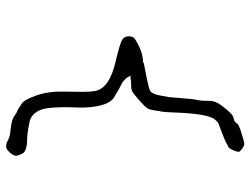

<svg xmlns="http://www.w3.org/2000/svg" viewBox="-118 -653 844 648"><g transform="rotate(90 304.0 -329.0)"><path d="M503.9 28.3V32.2L504.9 33.2V34.2V35.2L505.9 38.1Q504.9 49.8 494.1 60.5Q483.4 72.3 474.6 72.3Q464.8 72.3 459 69.3Q452.1 64.5 449.2 64.5Q448.2 63.5 445.3 62.5Q443.4 61.5 441.4 61.5Q438.5 59.6 428.7 58.6Q388.7 54.7 377 47.9Q364.3 40 358.4 36.1Q351.6 34.2 344.7 29.3Q328.1 19.5 324.2 14.6Q319.3 9.8 313.5 -2Q307.6 -14.6 302.7 -28.3Q288.1 -69.3 289.1 -115.2Q290 -161.1 290 -186.5Q290 -211.9 287.1 -228.5Q283.2 -246.1 271.5 -257.8Q247.1 -284.2 180.7 -298.8Q125 -312.5 114.3 -319.3Q102.5 -326.2 102.5 -341.3Q102.5 -356.4 111.3 -362.3Q154.3 -389.6 188.5 -389.6L194.3 -392.6L204.1 -394.5Q278.3 -408.2 287.1 -414.1H288.1Q297.9 -422.9 302.7 -449.2Q306.6 -470.7 307.6 -476.6L313.5 -544.9Q314.5 -560.5 317.4 -572.3Q320.3 -585.9 320.3 -601.6V-614.3Q320.3 -633.8 335.9 -654.3Q366.2 -695.3 378.9 -695.3Q381.8 -695.3 384.8 -697.3Q387.7 -697.3 388.7 -698.2Q388.7 -698.2 395.5 -705.1H396.5L397.5 -707V-708Q397.5 -710.9 418.9 -718.8Q458 -731.4 465.8 -731.4Q472.7 -731.4 482.4 -723.6Q492.2 -716.8 492.2 -712.9Q492.2 -708 490.2 -702.1Q488.3 -696.3 485.4 -690.4Q478.5 -676.8 471.7 -675.8H470.7L468.8 -674.8Q468.8 -673.8 467.8 -673.8Q460.9 -668 400.4 -645.5Q397.5 -644.5 395.5 -643.6Q391.6 -641.6 383.8 -632.8Q363.3 -610.4 359.4 -488.3Q358.4 -461.9 356.4 -451.2Q353.5 -439.5 353.5 -433.6Q350.6 -414.1 346.7 -406.2Q341.8 -397.5 317.4 -376Q296.9 -358.4 292 -355.5Q284.2 -349.6 269.5 -349.6Q253.9 -349.6 250 -348.6Q247.1 -348.6 245.1 -347.7Q244.1 -347.7 243.2 -347.7H235.4L239.3 -340.8Q240.2 -337.9 244.1 -333Q245.1 -332 246.1 -331.1Q248 -329.1 248 -329.1L251 -326.2L255.9 -321.3L282.2 -307.6Q291 -301.8 308.6 -292Q334 -276.4 340.8 -218.8Q343.8 -195.3 342.8 -170.9Q341.8 -146.5 341.8 -127Q341.8 -92.8 344.7 -70.3Q347.7 -47.9 354.5 -36.1Q368.2 -11.7 390.6 -6.8Q423.8 0 439.5 1L462.9 2Q468.8 2.9 473.1 3.4Q477.5 3.9 483.4 5.9Q499 11.7 500 22.5ZM204.1 -394.5Z"/></g></svg>

Font: ToneOZ-YinPZ-Tsuipita-TC
Style: Regular
Weight: 400
Designer: ÂÆ£ÂøóÂáåJeffrey Xuan(jeffreyx@gmail.com, ToneOZ.com) ÈòøÂù§(cjkFonts)
Foundry: ToneOZ
Version: Version 0.24071